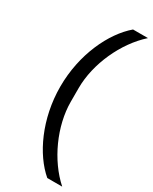

<svg xmlns="http://www.w3.org/2000/svg" viewBox="-228 -813 801 1003"><g transform="rotate(30 172.0 -312.0)"><path d="M74 -312C74 -118 155 52 254 136H344C236 40 161 -125 161 -271V-353C161 -499 236 -664 344 -760H254C155 -676 74 -506 74 -312Z"/></g></svg>

Font: IBM Plex Devanagari Text
Style: Regular
Weight: 450
Designer: Mike Abbink, Paul van der Laan, Pieter van Rosmalen, Erin McLaughlin
Foundry: Bold Monday
Version: Version 1.0